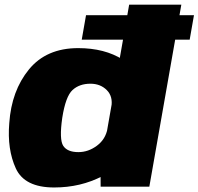

<svg xmlns="http://www.w3.org/2000/svg" viewBox="-20 -805 856 828"><path d="M332.5 -634H798L816.5 -739.5H351ZM414 0H624L762 -785H537L413.5 -81ZM213.5 3.5Q328 3.5 422.2 -45.8Q516.5 -95 528.5 -161L444 -252Q435.5 -204.5 398.2 -176.8Q361 -149 318 -149Q270.5 -149 252.8 -176Q235 -203 248.5 -297Q263 -389.5 292.8 -416.8Q322.5 -444 370 -444Q413 -444 440.5 -416.5Q468 -389 460 -342.5L576 -432Q588 -498 509.8 -547.8Q431.5 -597.5 317 -597.5Q180 -597.5 104.8 -505.5Q29.5 -413.5 20 -274Q10.5 -161 48.2 -78.8Q86 3.5 213.5 3.5Z"/></svg>

Font: Anybody Black
Style: Italic
Weight: 900
Italic angle: -10°
Designer: Tyler Finck
Foundry: Etcetera Type Company
Version: Version 1.113;gftools[0.9.25]